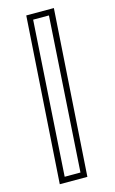

<svg xmlns="http://www.w3.org/2000/svg" viewBox="-129 -800 570 951"><g transform="rotate(-15 156.0 -325.0)"><path d="M195 100.5H53.5L109.5 -750H251ZM167.5 71 218 -721H137L86.5 71Z"/></g></svg>

Font: Tourney Light
Style: Italic
Weight: 300
Italic angle: -12°
Version: Version 1.015